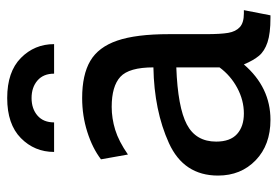

<svg xmlns="http://www.w3.org/2000/svg" viewBox="-136 -606 753 520"><g transform="rotate(-90 240.0 -346.5)"><path d="M24 -132Q24 -225 112 -265Q200 -305 317 -307Q317 -373 291.5 -396.5Q266 -420 210 -420Q179 -420 148 -410.5Q117 -401 81 -376L68 -449Q98 -472 142 -486Q186 -500 234 -500Q297 -500 334.5 -478Q372 -456 389.5 -405Q407 -354 407 -265V-165Q407 -125 410.5 -104.5Q414 -84 426 -73Q438 -62 463 -62H472L458 10H451Q409 10 385 2Q361 -6 348.5 -21Q336 -36 325 -62Q263 10 175 10Q107 10 65.5 -30Q24 -70 24 -132ZM317 -128V-245Q209 -241 162.5 -216.5Q116 -192 116 -137Q116 -99 136.5 -80.5Q157 -62 192 -62Q228 -62 261.5 -80Q295 -98 317 -128ZM380 -576H300Q300 -605 281.5 -621Q263 -637 234 -637Q205 -637 186.5 -621Q168 -605 168 -576H88Q88 -629 125.5 -666Q163 -703 234 -703Q305 -703 342.5 -666Q380 -629 380 -576Z"/></g></svg>

Font: Cabin
Style: Regular
Weight: 400
Designer: Pablo Impallari
Foundry: Pablo Impallari. http://www.impallari.com Igino Marini. http://www.ikern.com
Version: Version 2.001